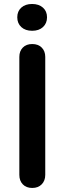

<svg xmlns="http://www.w3.org/2000/svg" viewBox="-20 -929 321 955"><path d="M76.2 -59.1V-646Q76.2 -674.8 93.5 -692.4Q110.8 -710 140.4 -710Q169.9 -710 187.5 -692.4Q205.1 -674.8 205.1 -646V-59.1Q205.1 -30.3 187.5 -12.2Q169.9 5.9 140.4 5.9Q110.8 5.9 93.5 -12Q76.2 -29.8 76.2 -59.1ZM85.9 -794.4Q65.9 -813 65.9 -843Q65.9 -873 85.9 -891.1Q106 -909.2 139.6 -909.2Q173.3 -909.2 193.6 -891.1Q213.9 -873 213.9 -843Q213.9 -813 193.8 -794.4Q173.8 -775.9 139.9 -775.9Q106 -775.9 85.9 -794.4Z"/></svg>

Font: Nunito-Bold
Style: Bold
Weight: 700
Designer: Vernon Adams
Foundry: newtypography
Version: Version 3.000